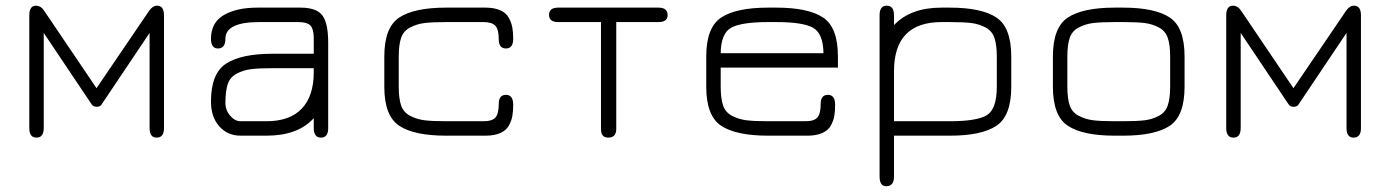

<svg xmlns="http://www.w3.org/2000/svg" viewBox="-20 -477 4887 675"><path d="M319.3 -101.6Q308.6 -101.6 302.7 -109.4L133.8 -361.3V-27.3Q133.8 6.8 108.4 6.8Q83 6.8 83 -26.4V-422.9Q83 -457 106.4 -457Q124 -457 135.7 -438.5L319.3 -167L503.9 -438.5Q516.6 -457 532.2 -457Q556.6 -457 556.6 -422.9V-26.4Q556.6 6.8 530.3 6.8Q505.9 6.8 505.9 -27.3V-361.3L336.9 -109.4Q332 -101.6 319.3 -101.6Z M939.5 -237.3Q889.6 -237.3 862.8 -233.9Q835.9 -230.5 812.5 -218.3Q789.1 -206.1 780.8 -181.6Q772.5 -157.2 772.5 -115.2Q772.5 -89.8 789.1 -70.3Q805.7 -50.8 826.2 -50.8H917Q999 -50.8 1041 -95.2Q1083 -139.6 1083 -222.7V-237.3ZM939.5 -288.1H1083V-343.8Q1083 -374 1071.8 -386.7Q1060.5 -399.4 1029.3 -399.4H891.6Q772.5 -399.4 772.5 -340.8Q772.5 -306.6 746.1 -306.6Q721.7 -306.6 721.7 -340.8Q721.7 -397.5 766.6 -423.8Q811.5 -450.2 884.8 -450.2H1036.1Q1092.8 -450.2 1113.3 -422.9Q1133.8 -395.5 1133.8 -327.1V-26.4Q1133.8 6.8 1108.4 6.8Q1083 6.8 1083 -27.3V-61.5Q1027.3 0 917 0H826.2Q780.3 0 751 -32.7Q721.7 -65.4 721.7 -120.1Q721.7 -218.8 774.9 -253.4Q828.1 -288.1 939.5 -288.1Z M1686.5 0H1548.8Q1436.5 0 1383.8 -34.7Q1331.1 -69.3 1331.1 -171.9V-278.3Q1331.1 -380.9 1383.8 -415.5Q1436.5 -450.2 1548.8 -450.2H1686.5Q1717.8 -450.2 1738.8 -440.9Q1759.8 -431.6 1769 -414.1Q1778.3 -396.5 1781.2 -379.9Q1784.2 -363.3 1784.2 -340.8Q1784.2 -306.6 1758.8 -306.6Q1733.4 -306.6 1733.4 -338.9Q1733.4 -373 1721.7 -386.2Q1710 -399.4 1679.7 -399.4H1548.8Q1499 -399.4 1472.2 -396Q1445.3 -392.6 1421.9 -380.4Q1398.4 -368.2 1390.1 -343.8Q1381.8 -319.3 1381.8 -277.3V-172.9Q1381.8 -130.9 1390.1 -106.4Q1398.4 -82 1421.9 -69.8Q1445.3 -57.6 1472.2 -54.2Q1499 -50.8 1548.8 -50.8H1679.7Q1710.9 -50.8 1722.2 -64.5Q1733.4 -78.1 1733.4 -111.3Q1733.4 -143.6 1758.8 -143.6Q1784.2 -143.6 1784.2 -108.4Q1784.2 -85.9 1781.2 -69.3Q1778.3 -52.7 1769 -35.6Q1759.8 -18.6 1738.8 -9.3Q1717.8 0 1686.5 0Z M2294.9 -450.2Q2327.1 -450.2 2327.1 -423.8Q2327.1 -399.4 2294.9 -399.4H2146.5V-23.4Q2146.5 6.8 2118.2 6.8Q2092.8 6.8 2092.8 -23.4V-399.4H1942.4Q1910.2 -399.4 1910.2 -424.8Q1910.2 -450.2 1942.4 -450.2Z M2925.8 -278.3V-239.3H2513.7V-172.9Q2513.7 -130.9 2522 -106.4Q2530.3 -82 2553.7 -69.8Q2577.1 -57.6 2604 -54.2Q2630.9 -50.8 2680.7 -50.8H2811.5Q2842.8 -50.8 2854 -64.5Q2865.2 -78.1 2865.2 -111.3Q2865.2 -143.6 2890.6 -143.6Q2916 -143.6 2916 -108.4Q2916 -85.9 2913.1 -69.3Q2910.2 -52.7 2900.9 -35.6Q2891.6 -18.6 2870.6 -9.3Q2849.6 0 2818.4 0H2680.7Q2568.4 0 2515.6 -34.7Q2462.9 -69.3 2462.9 -171.9V-278.3Q2462.9 -380.9 2515.6 -415.5Q2568.4 -450.2 2680.7 -450.2H2709Q2821.3 -450.2 2873.5 -415.5Q2925.8 -380.9 2925.8 -278.3ZM2709 -399.4H2680.7Q2585.9 -399.4 2550.3 -379.4Q2514.6 -359.4 2513.7 -290H2875Q2874 -359.4 2838.4 -379.4Q2802.7 -399.4 2709 -399.4Z M3484.4 -277.3Q3484.4 -319.3 3476.1 -343.8Q3467.8 -368.2 3444.8 -380.4Q3421.9 -392.6 3395 -396Q3368.2 -399.4 3318.4 -399.4H3290Q3123 -399.4 3123 -226.6V-50.8H3319.3Q3415 -50.8 3449.7 -72.3Q3484.4 -93.8 3484.4 -172.9ZM3535.2 -171.9Q3535.2 -69.3 3482.9 -34.7Q3430.7 0 3319.3 0H3123V143.6Q3123 177.7 3095.7 177.7Q3072.3 177.7 3072.3 143.6V-423.8Q3072.3 -457 3097.7 -457Q3123 -457 3123 -422.9V-388.7Q3180.7 -450.2 3290 -450.2H3318.4Q3430.7 -450.2 3482.9 -415.5Q3535.2 -380.9 3535.2 -278.3Z M3927.7 0H3899.4Q3787.1 0 3734.4 -34.7Q3681.6 -69.3 3681.6 -171.9V-278.3Q3681.6 -380.9 3734.4 -415.5Q3787.1 -450.2 3899.4 -450.2H3927.7Q4040 -450.2 4092.3 -415.5Q4144.5 -380.9 4144.5 -278.3V-171.9Q4144.5 -69.3 4092.3 -34.7Q4040 0 3927.7 0ZM3899.4 -50.8H3927.7Q3977.5 -50.8 4004.4 -54.2Q4031.2 -57.6 4054.2 -69.8Q4077.1 -82 4085.4 -106.4Q4093.8 -130.9 4093.8 -172.9V-277.3Q4093.8 -319.3 4085.4 -343.8Q4077.1 -368.2 4054.2 -380.4Q4031.2 -392.6 4004.4 -396Q3977.5 -399.4 3927.7 -399.4H3899.4Q3849.6 -399.4 3822.8 -396Q3795.9 -392.6 3772.5 -380.4Q3749 -368.2 3740.7 -343.8Q3732.4 -319.3 3732.4 -277.3V-172.9Q3732.4 -130.9 3740.7 -106.4Q3749 -82 3772.5 -69.8Q3795.9 -57.6 3822.8 -54.2Q3849.6 -50.8 3899.4 -50.8Z M4527.3 -101.6Q4516.6 -101.6 4510.7 -109.4L4341.8 -361.3V-27.3Q4341.8 6.8 4316.4 6.8Q4291 6.8 4291 -26.4V-422.9Q4291 -457 4314.5 -457Q4332 -457 4343.8 -438.5L4527.3 -167L4711.9 -438.5Q4724.6 -457 4740.2 -457Q4764.6 -457 4764.6 -422.9V-26.4Q4764.6 6.8 4738.3 6.8Q4713.9 6.8 4713.9 -27.3V-361.3L4544.9 -109.4Q4540 -101.6 4527.3 -101.6Z"/></svg>

Font: Jura
Style: Book
Weight: 400
Version: Version 2.3